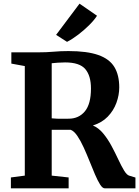

<svg xmlns="http://www.w3.org/2000/svg" viewBox="-20 -1029 762 1049"><path d="M39.5 0V-59.5L115.5 -69.5V-668L42 -681.5V-743H186Q235 -743 272.8 -746.5Q310.5 -750 354 -750Q456 -750 517 -728.5Q578 -707 604.8 -663Q631.5 -619 631.5 -551.5Q631.5 -509.5 616 -467Q600.5 -424.5 568.5 -391.5Q536.5 -358.5 487.5 -343.5Q518.5 -330.5 543.8 -300Q569 -269.5 589.2 -231.8Q609.5 -194 626.2 -158Q643 -122 658 -97.2Q673 -72.5 687 -69L720 -59V0H552.5Q540 0 526.8 -21Q513.5 -42 499 -76Q484.5 -110 469 -148.8Q453.5 -187.5 437 -223.8Q420.5 -260 402.8 -286.2Q385 -312.5 366 -320Q352 -320 332 -320Q312 -320 292.8 -320Q273.5 -320 262.5 -320V-69.5L355 -59.5V0ZM355 -380.5Q410.5 -380.5 443.8 -420.8Q477 -461 477 -545.5Q477 -615 446 -651.5Q415 -688 335.5 -688Q314.5 -688 296 -686.5Q277.5 -685 262.5 -683.5V-382.5Q273 -381 291.5 -380.5Q310 -380 328.2 -380.2Q346.5 -380.5 355 -380.5ZM346.5 -800.5H346L286.5 -838.5L414.5 -1009L510 -943Q496 -920.5 468.5 -893Q441 -865.5 408.5 -840.5Q376 -815.5 346.5 -800.5Z"/></svg>

Font: Merriweather
Style: Bold
Weight: 700
Designer: Eben Sorkin
Foundry: Eben Sorkin
Version: Version 2.100; ttfautohint (v1.7.19-72a1) -l 8 -r 50 -G 200 